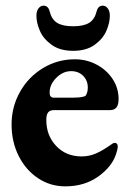

<svg xmlns="http://www.w3.org/2000/svg" viewBox="-20 -646 463 680"><path d="M21 -205Q21 -268 51 -321Q81 -374 132.5 -405Q184 -436 245 -436Q287 -436 322.5 -417Q358 -398 379 -366Q400 -334 400 -295Q400 -275 392.5 -265.5Q385 -256 369 -256H171Q157 -256 150.5 -248Q144 -240 144 -221Q144 -166 179 -129Q214 -92 269 -92Q296 -92 320 -102.5Q344 -113 372 -133Q381 -140 386 -140Q397 -140 397 -127Q397 -118 391 -100Q376 -55 327.5 -20.5Q279 14 211 14Q158 14 114.5 -15Q71 -44 46 -94Q21 -144 21 -205ZM224 -300Q248 -300 259.5 -301Q271 -302 280 -305Q284 -306 287.5 -315Q291 -324 291 -335Q291 -361 274.5 -377.5Q258 -394 232 -394Q202 -394 178 -369Q154 -344 156 -315Q156 -308 160 -304Q164 -300 171 -300ZM109 -590Q109 -607 116.5 -616.5Q124 -626 134 -626Q151 -626 156 -605Q163 -577 182.5 -565Q202 -553 239 -553Q276 -553 295.5 -565Q315 -577 322 -605Q327 -626 344 -626Q354 -626 361.5 -616.5Q369 -607 369 -590Q369 -566 357 -537.5Q345 -509 315.5 -487.5Q286 -466 239 -466Q192 -466 162.5 -487.5Q133 -509 121 -537.5Q109 -566 109 -590Z"/></svg>

Font: EB Garamond ExtraBold
Style: Regular
Weight: 800
Designer: Georg Duffner and Octavio Pardo
Foundry: Georg Duffner
Version: Version 1.000